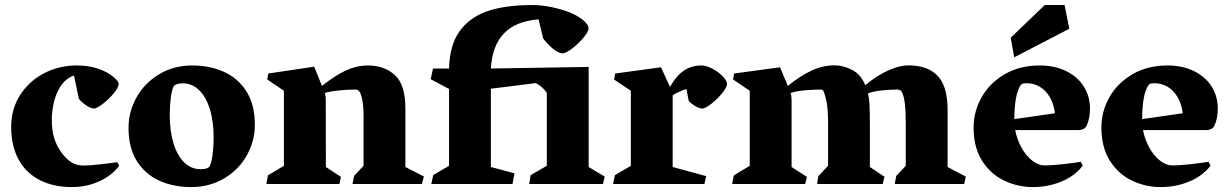

<svg xmlns="http://www.w3.org/2000/svg" viewBox="-20 -739 4931 771"><path d="M220.2 -387.7Q203.6 -360.8 195.8 -325.7Q188 -290.5 188 -258.8Q188 -218.3 196.5 -188Q205.1 -157.7 224.1 -130.4Q244.1 -101.6 265.6 -87.9Q287.1 -74.2 314.9 -74.2Q340.3 -74.2 387 -79.6Q433.6 -85 450.7 -87.9L458.5 -73.2Q443.4 -51.8 416 -32.2Q388.7 -12.7 350.8 -0.2Q313 12.2 269.5 12.2Q194.3 12.2 139.2 -16.1Q84 -44.4 54.4 -98.9Q24.9 -153.3 24.9 -229.5Q24.9 -301.3 60.8 -357.4Q96.7 -413.6 157 -444.8Q217.3 -476.1 287.6 -476.1Q319.3 -476.1 345.9 -470.7Q372.6 -465.3 398.9 -453.1Q420.9 -442.9 438.7 -427.2Q456.5 -411.6 456.5 -402.8Q456.5 -388.2 437 -364.5Q417.5 -340.8 392.8 -322Q368.2 -303.2 357.4 -303.2Q345.2 -303.2 326.4 -315.7Q307.6 -328.1 296.4 -342.8L277.3 -435.5Q242.7 -424.8 220.2 -387.7Z M752 -476.1Q822.8 -476.1 879.6 -450.4Q936.5 -424.8 970 -371.3Q1003.4 -317.9 1003.4 -237.8Q1003.4 -172.4 970.9 -114.7Q938.5 -57.1 879.9 -22.5Q821.3 12.2 747.6 12.2Q676.8 12.2 619.9 -13.4Q563 -39.1 529.5 -92.3Q496.1 -145.5 496.1 -225.6Q496.1 -291 528.6 -348.6Q561 -406.2 619.6 -441.2Q678.2 -476.1 752 -476.1ZM821.8 -71.3Q829.1 -84 833.5 -116.9Q837.9 -149.9 837.9 -185.5Q837.9 -252 822.5 -301.3Q807.1 -350.6 779.1 -377.4Q751 -404.3 713.9 -404.3Q700.2 -404.3 690.4 -401.1Q680.7 -397.9 677.7 -392.6Q670.4 -380.4 666 -347.4Q661.6 -314.5 661.6 -278.3Q661.6 -211.9 677 -162.6Q692.4 -113.3 720.2 -86.4Q748 -59.6 785.2 -59.6Q799.3 -59.6 809.1 -62.7Q818.8 -65.9 821.8 -71.3Z M1053.2 -419.9 1057.1 -443.8 1241.7 -471.2 1272.9 -394Q1327.6 -437.5 1370.6 -456.8Q1413.6 -476.1 1457.5 -476.1Q1522.5 -476.1 1565.2 -438Q1607.9 -399.9 1607.9 -303.2V-68.4L1682.1 -30.3L1674.3 0H1395.5L1401.9 -32.7L1439.9 -73.2V-270Q1439.9 -311 1434.8 -337.9Q1429.7 -364.7 1421.9 -373Q1418.5 -376.5 1414.8 -377.9Q1411.1 -379.4 1404.3 -379.4Q1375 -379.4 1338.1 -375.5Q1301.3 -371.6 1284.2 -365.2Q1284.7 -363.3 1286.4 -356.7Q1288.1 -350.1 1288.1 -340.8L1288.6 -68.4L1349.1 -28.8L1342.8 0H1049.3L1056.2 -35.2L1120.1 -73.2V-374.5Z M1783.2 -73.2V-381.8L1709.5 -420.9L1718.8 -463.9H1783.2Q1785.6 -555.7 1823.5 -610.6Q1861.3 -665.5 1929.7 -691.4Q2002.4 -718.8 2117.2 -718.8Q2153.3 -718.8 2192.4 -710.9Q2231.4 -703.1 2264.6 -690.4Q2299.3 -676.8 2321.3 -658.4Q2343.3 -640.1 2343.3 -625Q2343.3 -611.8 2323 -587.6Q2302.7 -563.5 2277.6 -544.2Q2252.4 -524.9 2239.3 -524.9Q2221.7 -524.9 2198.2 -545.2Q2174.8 -565.4 2161.1 -585L2142.6 -661.1H2142.1Q2051.3 -654.3 2003.9 -605Q1956.5 -555.7 1951.2 -463.9L2343.8 -470.2V-68.4L2408.2 -29.8L2401.4 0H2105L2110.8 -35.6L2175.8 -73.2V-366.2Q2159.2 -390.6 2131.8 -405.3L1951.2 -382.8V-68.4L2045.9 -43L2038.1 0H1711.9L1719.7 -36.1Z M2446.3 -419.4 2450.2 -443.8 2634.3 -468.8 2670.4 -390.1Q2696.3 -436 2727.1 -456.1Q2757.8 -476.1 2795.9 -476.1Q2822.8 -476.1 2856 -454.1Q2874.5 -441.9 2887 -427.2Q2899.4 -412.6 2899.4 -401.9Q2899.4 -388.7 2880.1 -365Q2860.8 -341.3 2836.7 -322.3Q2812.5 -303.2 2799.8 -303.2Q2788.6 -303.2 2771.7 -313.2Q2754.9 -323.2 2745.6 -334L2736.3 -381.3Q2723.6 -377.9 2706.5 -370.1Q2689.5 -362.3 2681.2 -356V-68.4L2815.9 -31.7L2808.6 0H2441.9L2449.2 -35.6L2513.2 -73.2V-374.5Z M2923.8 -419.9 2927.7 -443.8 3112.3 -468.8 3143.6 -394Q3194.3 -435.1 3239.5 -455.8Q3284.7 -476.6 3330.6 -476.6Q3366.7 -476.6 3401.9 -458.3Q3437 -439.9 3454.6 -397Q3502 -436.5 3547.6 -456.5Q3593.3 -476.6 3627.4 -476.6Q3704.6 -476.6 3744.9 -434.8Q3785.2 -393.1 3785.2 -297.4V-68.4L3858.4 -29.8L3851.6 0H3572.8L3579.1 -32.7L3617.2 -73.2V-247.6Q3617.2 -336.9 3603 -366.7Q3599.1 -374.5 3594.7 -377Q3590.3 -379.4 3580.1 -379.4Q3558.1 -379.4 3522.2 -376Q3486.3 -372.6 3465.3 -363.8Q3470.2 -345.2 3471.7 -317.9Q3473.1 -290.5 3473.1 -232.4V-68.4L3531.7 -29.3L3524.4 0H3261.2L3266.1 -31.7L3305.2 -73.2V-243.7Q3305.2 -298.8 3299.8 -327.1Q3294.4 -355.5 3286.6 -373.5Q3284.2 -379.4 3275.4 -379.4Q3249.5 -379.4 3214.1 -376.5Q3178.7 -373.5 3154.8 -365.7Q3158.7 -354 3158.7 -335.4V-68.4L3220.2 -28.8L3213.4 0H2919.9L2926.8 -34.7L2990.7 -73.2V-374.5Z M4356.9 -303.7Q4356.9 -261.7 4343.3 -233.9Q4338.9 -225.6 4331.1 -221.2Q4323.2 -216.8 4309.6 -216.8H4056.6Q4063.5 -180.2 4081.3 -147.5Q4099.1 -114.7 4124 -94.7Q4148.9 -74.7 4176.3 -74.7Q4204.1 -74.7 4253.2 -80.3Q4302.2 -85.9 4320.3 -89.4L4327.6 -73.2Q4295.4 -31.7 4241.9 -9.8Q4188.5 12.2 4127.4 12.2Q4066.9 12.2 4012.5 -13.7Q3958 -39.6 3923.8 -93.3Q3889.6 -147 3889.6 -226.6Q3889.6 -292 3922.1 -349.1Q3954.6 -406.2 4014.9 -441.2Q4075.2 -476.1 4154.3 -476.1Q4215.3 -476.1 4261.2 -453.6Q4307.1 -431.2 4332 -391.8Q4356.9 -352.5 4356.9 -303.7ZM4216.3 -284.2Q4211.4 -322.8 4195.1 -349.9Q4178.7 -377 4154.8 -390.9Q4130.9 -404.8 4102.5 -404.8Q4093.3 -404.8 4087.2 -403.1Q4081.1 -401.4 4077.6 -395.5Q4053.7 -358.9 4053.2 -260.7ZM4175.3 -718.8H4254.9L4273.9 -623.5L4052.7 -508.8L4038.6 -587.4Z M4870.1 -303.7Q4870.1 -261.7 4856.4 -233.9Q4852.1 -225.6 4844.2 -221.2Q4836.4 -216.8 4822.8 -216.8H4569.8Q4576.7 -180.2 4594.5 -147.5Q4612.3 -114.7 4637.2 -94.7Q4662.1 -74.7 4689.5 -74.7Q4717.3 -74.7 4766.4 -80.3Q4815.4 -85.9 4833.5 -89.4L4840.8 -73.2Q4808.6 -31.7 4755.1 -9.8Q4701.7 12.2 4640.6 12.2Q4580.1 12.2 4525.6 -13.7Q4471.2 -39.6 4437 -93.3Q4402.8 -147 4402.8 -226.6Q4402.8 -292 4435.3 -349.1Q4467.8 -406.2 4528.1 -441.2Q4588.4 -476.1 4667.5 -476.1Q4728.5 -476.1 4774.4 -453.6Q4820.3 -431.2 4845.2 -391.8Q4870.1 -352.5 4870.1 -303.7ZM4729.5 -284.2Q4724.6 -322.8 4708.3 -349.9Q4691.9 -377 4668 -390.9Q4644 -404.8 4615.7 -404.8Q4606.4 -404.8 4600.3 -403.1Q4594.2 -401.4 4590.8 -395.5Q4566.9 -358.9 4566.4 -260.7Z"/></svg>

Font: Vesper Libre Heavy
Style: Regular
Weight: 900
Designer: Robert Keller & Kimya Gandhi
Foundry: Mota Italic
Version: Version 1.058